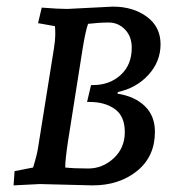

<svg xmlns="http://www.w3.org/2000/svg" viewBox="-20 -556 531 580"><path d="M183 -529 321 -536Q382 -536 423.5 -505.5Q465 -475 465 -422.5Q465 -370 428.5 -330Q392 -290 336 -278L335 -273Q387 -265 417.5 -235.5Q448 -206 448 -158Q448 -83 394 -39.5Q340 4 260 4Q260 4 100 0L21 4L24 -39L80 -50Q92 -89 95 -110L143 -410Q147 -435 147 -451.5Q147 -468 146 -477L95 -486L106 -533Q156 -529 183 -529ZM177 -50Q203 -47 246.5 -47Q290 -47 323.5 -78Q357 -109 357 -157Q357 -205 327 -226.5Q297 -248 251 -248H243L255 -299H261Q311 -299 344.5 -329.5Q378 -360 378 -412Q378 -446 357.5 -467Q337 -488 308.5 -488Q280 -488 246 -484Q238 -462 229 -405L186 -133Q177 -74 177 -50Z"/></svg>

Font: Andada SC
Style: Italic
Weight: 400
Italic angle: -8.29999°
Designer: Carolina Giovagnoli
Foundry: Carolina Giovagnoli
Version: Version 1.003